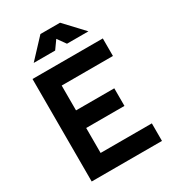

<svg xmlns="http://www.w3.org/2000/svg" viewBox="-213 -1012 1011 1125"><g transform="rotate(-30 293.0 -449.0)"><path d="M69.8 0H545.4V-118.7H198.7V-287.6H457.5V-406.7H198.7V-574.7H545.4V-693.4H69.8ZM123 -771.5H268.1L308.1 -827.6L348.1 -771.5H493.2L374.5 -898.4H241.7Z"/></g></svg>

Font: Cascadia Mono NF
Style: Bold
Weight: 700
Monospace: yes
Designer: Aaron Bell
Foundry: Saja Typeworks
Version: Version 2404.023